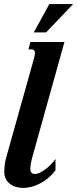

<svg xmlns="http://www.w3.org/2000/svg" viewBox="-20 -925 384 956"><path d="M148.4 -630.9Q153.8 -650.9 153.8 -661.1Q153.8 -671.9 148.9 -675.5Q144 -679.2 135.3 -679.2H121.6L131.3 -715.8H300.8L145 -157.2Q136.2 -126.5 133.5 -109.6Q130.9 -92.8 130.9 -85.9Q130.9 -71.3 137.2 -64.9Q143.6 -58.6 153.8 -58.6Q165 -58.6 178.7 -65.2Q192.4 -71.8 206.5 -82.3Q220.7 -92.8 233.6 -106.2Q246.6 -119.6 256.3 -133.3V-77.1Q240.2 -55.7 220.7 -39.3Q201.2 -22.9 180.2 -12Q159.2 -1 137.7 4.9Q116.2 10.7 96.2 10.7Q78.6 10.7 61.5 6.1Q44.4 1.5 31 -8.3Q17.6 -18.1 9.5 -33.2Q1.5 -48.3 1.5 -68.8Q1.5 -89.8 3.9 -106.9Q6.3 -124 11.7 -143.6ZM225.6 -904.8H344.2L209.5 -763.7H148.4Z"/></svg>

Font: Arian AMU Serif
Style: Bold Italic
Weight: 700
Italic angle: -15°
Designer: Ruben Hakobyan (Tarumian)
Foundry: Ruben Hakobyan (Tarumian)
Version: Version 1.002